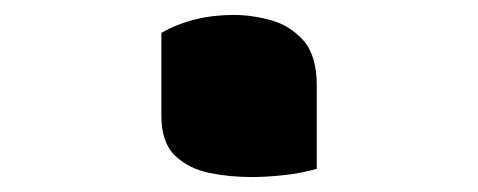

<svg xmlns="http://www.w3.org/2000/svg" viewBox="-20 -429 640 257"><path d="M404 -203Q383 -197 359.5 -194.5Q336 -192 316 -192Q288 -192 260.5 -197.5Q233 -203 214.5 -220.5Q196 -238 196 -274V-385Q238 -409 293 -409Q317 -409 342.5 -402Q368 -395 386 -375Q404 -355 404 -314Z"/></svg>

Font: Recursive Mn Csl St XBd
Style: Regular
Weight: 800
Monospace: yes
Version: Version 1.079;hotconv 1.0.112;makeotfexe 2.5.65598; ttfautoh